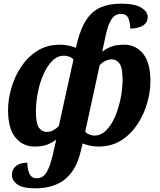

<svg xmlns="http://www.w3.org/2000/svg" viewBox="-20 -790 871 1048"><path d="M174 238Q104 238 74.5 216.5Q45 195 45 164Q45 134 67.5 116Q90 98 129 98Q129 130 140 156.5Q151 183 181 183Q215 183 234.5 150Q254 117 268 55L287 -28Q266 -12 239 -1Q212 10 168 10Q106 10 65 -38.5Q24 -87 24 -190Q24 -246 41.5 -308Q59 -370 94.5 -424Q130 -478 183 -512Q236 -546 308 -546Q332 -546 355 -541Q378 -536 394 -529L402 -561Q422 -639 453 -684.5Q484 -730 530 -750Q576 -770 641 -770Q715 -770 750.5 -748.5Q786 -727 786 -698Q786 -665 758.5 -649.5Q731 -634 691 -634Q691 -663 681.5 -688.5Q672 -714 639 -714Q608 -714 589 -685.5Q570 -657 556 -593L538 -508Q559 -524 586 -535Q613 -546 658 -546Q720 -546 760.5 -497.5Q801 -449 801 -346Q801 -290 783.5 -228Q766 -166 730.5 -112Q695 -58 642 -24Q589 10 517 10Q493 10 470.5 5Q448 0 431 -7L422 31Q404 108 368.5 153.5Q333 199 283.5 218.5Q234 238 174 238ZM235 -70Q255 -70 272 -79.5Q289 -89 301 -102L381 -465Q372 -476 357 -481Q342 -486 330 -486Q293 -486 264.5 -457Q236 -428 216 -381.5Q196 -335 186 -282.5Q176 -230 176 -182Q176 -116 192.5 -93Q209 -70 235 -70ZM495 -50Q531 -50 560 -79Q589 -108 608.5 -154.5Q628 -201 638.5 -253.5Q649 -306 649 -354Q649 -422 632 -444Q615 -466 591 -466Q571 -466 553 -456.5Q535 -447 524 -434L445 -71Q454 -61 468.5 -55.5Q483 -50 495 -50Z"/></svg>

Font: Noto Serif
Style: Bold Italic
Weight: 700
Italic angle: -12°
Designer: Monotype Design Team
Foundry: Monotype Imaging Inc.
Version: Version 2.013